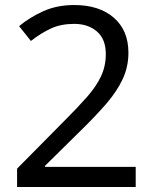

<svg xmlns="http://www.w3.org/2000/svg" viewBox="-20 -744 612 764"><path d="M520 0H48V-73L235 -262Q289 -316 326 -358Q363 -400 382 -440.5Q401 -481 401 -529Q401 -588 366 -618.5Q331 -649 275 -649Q223 -649 183.5 -631Q144 -613 103 -581L56 -640Q98 -675 152.5 -699.5Q207 -724 275 -724Q375 -724 433 -673.5Q491 -623 491 -534Q491 -478 468 -429Q445 -380 404 -332.5Q363 -285 308 -231L159 -84V-80H520Z"/></svg>

Font: Noto Sans Test
Style: Regular
Weight: 400
Version: Version 1.002; ttfautohint (v1.8.4.7-5d5b)